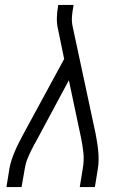

<svg xmlns="http://www.w3.org/2000/svg" viewBox="-20 -755 540 775"><path d="M6 0 18 -74Q21 -92 27 -110Q33 -128 40.5 -145.5Q48 -163 57 -180.5Q66 -198 75 -215L239 -517L214 -638Q209 -659 209.5 -682Q210 -705 214 -728L215 -735H277L276 -728Q272 -708 270.5 -688Q269 -668 273 -649L366 -215Q369 -198 372 -180.5Q375 -163 376.5 -145.5Q378 -128 378 -110Q378 -92 375 -74L363 0H302L314 -74Q320 -107 316.5 -139.5Q313 -172 306 -204L258 -431L128 -189Q127 -187 126 -185Q125 -183 124 -181Q124 -181 124 -181Q124 -181 124 -181Q124 -181 124 -181Q124 -181 124 -181L123 -180Q123 -180 123 -180Q123 -180 123 -180Q122 -178 121 -176Q120 -174 118 -172Q118 -171 118 -171Q118 -171 118 -171Q105 -147 94.5 -123Q84 -99 80 -74L67 0Z"/></svg>

Font: Iosevka Curly Slab LtObl
Style: Regular
Weight: 300
Italic angle: -9°
Monospace: yes
Designer: Belleve Invis
Foundry: Belleve Invis
Version: Version 11.0.0; ttfautohint (v1.8.3)